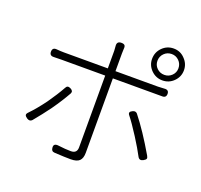

<svg xmlns="http://www.w3.org/2000/svg" viewBox="-143 -989 1232 1178"><g transform="rotate(20 472.5 -400.5)"><path d="M434 27Q396 27 328 23Q306 22 305 -2Q302 -31 337 -26Q384 -20 418 -20Q458 -20 458 -59V-528H172Q137 -528 122 -527Q95 -526 95 -552Q95 -580 123 -577.5Q151 -575 171 -575H314H458V-690Q458 -699 456 -719Q452 -751 483 -751Q499 -751 505 -744Q511 -737 509 -720Q508 -710 508 -690V-575H785Q798 -575 826 -577Q856 -580 856 -553Q856 -526 827 -528Q807 -528 786 -528H508V-42Q508 -6 491 10.5Q474 27 434 27ZM98 -117Q85 -126 83 -134Q81 -142 92 -153Q133 -195 180 -259Q223 -320 253 -374Q262 -393 284 -382Q306 -371 297 -353Q264 -294 218 -229Q177 -173 132 -119Q118 -104 98 -117ZM821 -129Q797 -175 755 -241Q709 -313 680 -349Q664 -368 690 -380Q708 -389 720 -376Q790 -288 868 -154Q875 -142 872 -135Q869 -128 856 -121Q833 -108 821 -129ZM797 -620Q754 -620 723.5 -650.5Q693 -681 693 -723Q693 -767 723.5 -797.5Q754 -828 797 -828Q841 -828 870 -797Q901 -766 901 -723.5Q901 -681 870.5 -650.5Q840 -620 797 -620ZM797 -656Q825 -656 845 -675.5Q865 -695 865 -723Q865 -752 845 -772Q825 -792 797 -792Q768 -792 748 -772Q728 -752 728 -723Q728 -695 748 -675.5Q768 -656 797 -656Z"/></g></svg>

Font: GenSenRounded TW L
Style: Regular
Weight: 300
Version: Version 1.501;PS 1;hotconv 16.6.51;makeotf.lib2.5.65220